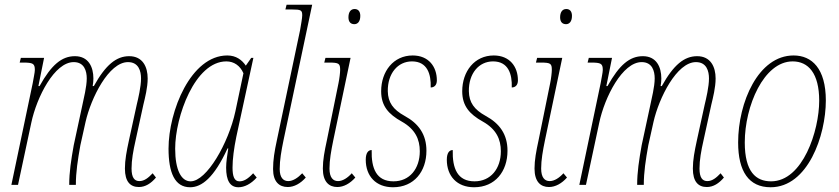

<svg xmlns="http://www.w3.org/2000/svg" viewBox="-20 -780 3541 810"><path d="M566 9C593 9 617 -6 638 -31L624 -49C606 -30 589 -16 568 -16C547 -16 535 -31 535 -69C535 -105 542 -144 552 -188L585 -339C592 -368 603 -411 603 -449C603 -498 582 -543 525 -543C471 -543 426 -507 376 -417H371C373 -428 374 -439 374 -449C374 -498 353 -543 296 -543C241 -543 197 -507 147 -417H142L166 -536H68L63 -516H77C119 -516 127 -512 127 -485C127 -474 121 -448 118 -429L28 0H56L112 -262C135 -371 210 -518 291 -518C336 -518 346 -480 346 -449C346 -414 333 -364 328 -339L291 -167C280 -105 272 -54 272 0H300C300 -54 308 -105 319 -167L341 -266C364 -367 439 -518 520 -518C565 -518 575 -480 575 -449C575 -414 563 -364 557 -339L524 -188C514 -142 507 -105 507 -69C507 -13 530 9 566 9Z M782 10C831 10 883 -30 940 -154H943C939 -127 934 -98 934 -73C934 -19 950 10 986 10C1011 10 1039 -4 1063 -31L1048 -49C1024 -23 1007 -15 990 -15C968 -15 961 -37 961 -73C961 -109 967 -154 977 -203L1049 -536H1040L1017 -503C1001 -527 976 -546 939 -546C785 -546 691 -311 691 -153C691 -52 717 10 782 10ZM784 -15C745 -15 719 -62 719 -153C719 -287 802 -521 935 -521C967 -521 993 -503 1007 -471L973 -310C944 -176 852 -15 784 -15Z M1194 9C1221 9 1248 -6 1270 -31L1255 -49C1237 -30 1216 -16 1196 -16C1175 -16 1160 -31 1160 -67C1160 -105 1167 -144 1176 -188L1297 -760H1189L1184 -740H1212C1250 -740 1255 -737 1255 -715C1255 -705 1250 -676 1246 -653L1148 -188C1138 -142 1132 -105 1132 -67C1132 -13 1158 9 1194 9Z M1475 -678C1488 -678 1500 -688 1500 -713C1500 -733 1490 -742 1476 -742C1459 -742 1450 -728 1450 -707C1450 -687 1460 -678 1475 -678ZM1403 9C1430 9 1457 -6 1479 -31L1464 -49C1447 -30 1426 -16 1406 -16C1385 -16 1370 -31 1370 -69C1370 -105 1377 -144 1386 -188L1459 -536H1353L1348 -516H1368C1410 -516 1415 -512 1415 -485C1415 -474 1412 -448 1408 -429L1359 -188C1349 -142 1342 -105 1342 -69C1342 -13 1368 9 1403 9Z M1638 10C1727 10 1779 -57 1779 -144C1779 -213 1746 -259 1687 -291C1638 -318 1617 -348 1616 -395C1615 -470 1658 -521 1718 -521C1783 -521 1799 -467 1797 -411C1812 -411 1823 -421 1823 -441C1823 -498 1789 -546 1721 -546C1640 -546 1588 -479 1588 -395C1588 -333 1619 -298 1675 -267C1732 -235 1751 -192 1751 -142C1751 -68 1708 -15 1640 -15C1568 -15 1546 -69 1548 -147C1535 -147 1523 -137 1523 -106C1523 -37 1566 10 1638 10Z M1980 10C2069 10 2121 -57 2121 -144C2121 -213 2088 -259 2029 -291C1980 -318 1959 -348 1958 -395C1957 -470 2000 -521 2060 -521C2125 -521 2141 -467 2139 -411C2154 -411 2165 -421 2165 -441C2165 -498 2131 -546 2063 -546C1982 -546 1930 -479 1930 -395C1930 -333 1961 -298 2017 -267C2074 -235 2093 -192 2093 -142C2093 -68 2050 -15 1982 -15C1910 -15 1888 -69 1890 -147C1877 -147 1865 -137 1865 -106C1865 -37 1908 10 1980 10Z M2368 -678C2381 -678 2393 -688 2393 -713C2393 -733 2383 -742 2369 -742C2352 -742 2343 -728 2343 -707C2343 -687 2353 -678 2368 -678ZM2296 9C2323 9 2350 -6 2372 -31L2357 -49C2340 -30 2319 -16 2299 -16C2278 -16 2263 -31 2263 -69C2263 -105 2270 -144 2279 -188L2352 -536H2246L2241 -516H2261C2303 -516 2308 -512 2308 -485C2308 -474 2305 -448 2301 -429L2252 -188C2242 -142 2235 -105 2235 -69C2235 -13 2261 9 2296 9Z M2962 9C2989 9 3013 -6 3034 -31L3020 -49C3002 -30 2985 -16 2964 -16C2943 -16 2931 -31 2931 -69C2931 -105 2938 -144 2948 -188L2981 -339C2988 -368 2999 -411 2999 -449C2999 -498 2978 -543 2921 -543C2867 -543 2822 -507 2772 -417H2767C2769 -428 2770 -439 2770 -449C2770 -498 2749 -543 2692 -543C2637 -543 2593 -507 2543 -417H2538L2562 -536H2464L2459 -516H2473C2515 -516 2523 -512 2523 -485C2523 -474 2517 -448 2514 -429L2424 0H2452L2508 -262C2531 -371 2606 -518 2687 -518C2732 -518 2742 -480 2742 -449C2742 -414 2729 -364 2724 -339L2687 -167C2676 -105 2668 -54 2668 0H2696C2696 -54 2704 -105 2715 -167L2737 -266C2760 -367 2835 -518 2916 -518C2961 -518 2971 -480 2971 -449C2971 -414 2959 -364 2953 -339L2920 -188C2910 -142 2903 -105 2903 -69C2903 -13 2926 9 2962 9Z M3231 10C3388 10 3464 -208 3464 -356C3464 -491 3405 -546 3328 -546C3179 -546 3094 -348 3094 -179C3094 -57 3139 10 3231 10ZM3233 -15C3169 -15 3122 -55 3122 -179C3122 -332 3202 -521 3324 -521C3390 -521 3436 -471 3436 -355C3436 -229 3367 -15 3233 -15Z"/></svg>

Font: Noto Serif Condensed Thin
Style: Italic
Weight: 100
Width: 3
Italic angle: -12°
Designer: Monotype Design Team
Foundry: Monotype Imaging Inc.
Version: Version 2.013